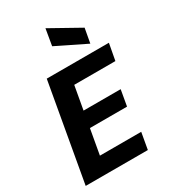

<svg xmlns="http://www.w3.org/2000/svg" viewBox="-232 -1086 1055 1196"><g transform="rotate(-30 296.0 -488.0)"><path d="M21 0 145 -700H592L570 -581H274L244 -413H511L491 -299H224L192 -119H489L468 0ZM489 -753 275 -858 295 -976 508 -857Z"/></g></svg>

Font: DM Sans 24pt Black
Style: Italic
Weight: 900
Italic angle: -10°
Designer: Colophon Foundry, Jonny Pinhorn
Foundry: Colophon Foundry
Version: Version 4.004;gftools[0.9.30]